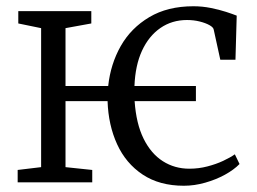

<svg xmlns="http://www.w3.org/2000/svg" viewBox="-20 -583 822 614"><path d="M568 11Q490 11 436.2 -24.8Q382.5 -60.5 354.5 -121.8Q326.5 -183 324 -259.5H189.5V-48.5L275 -39.5V0H36.5V-39.5L111.5 -48.5V-493L38.5 -508V-547.5H272V-508L189.5 -493V-308H326Q333.5 -378 366.2 -435.8Q399 -493.5 457.5 -528.2Q516 -563 598.5 -563Q627 -563 654.2 -557.5Q681.5 -552 703 -545Q724.5 -538 737 -533L733 -392H684.5L663.5 -488Q662.5 -495.5 650 -502.5Q637.5 -509.5 618.8 -514.2Q600 -519 578 -519Q530 -519 493 -493.5Q456 -468 434.2 -421Q412.5 -374 410 -308H606.5V-259.5H410.5Q415.5 -187.5 439.2 -139.5Q463 -91.5 500.8 -67.5Q538.5 -43.5 585.5 -43.5Q615.5 -43.5 643.2 -50.8Q671 -58 693.5 -68.5Q716 -79 731 -89.5L746 -58.5Q728 -40 699.2 -24.2Q670.5 -8.5 636.2 1.2Q602 11 568 11Z"/></svg>

Font: Merriweather 36pt Light
Style: Regular
Weight: 300
Designer: Eben Sorkin
Foundry: Eben Sorkin
Version: Version 2.100